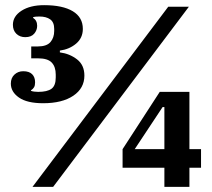

<svg xmlns="http://www.w3.org/2000/svg" viewBox="-20 -724 822 744"><path d="M147 -324Q85 -324 53.5 -346Q22 -368 22 -400Q22 -422 36 -435Q50 -448 70 -448Q93 -448 104.5 -436.5Q116 -425 116 -405Q116 -393 112 -386Q108 -379 100 -374V-372Q105 -370 112.5 -369Q120 -368 128 -368Q163 -368 179.5 -380Q196 -392 196 -424V-435Q196 -465 180.5 -481.5Q165 -498 127 -498H101V-544H126Q161 -544 175.5 -561Q190 -578 190 -604V-612Q190 -638 174.5 -649Q159 -660 133 -660Q127 -660 119.5 -659.5Q112 -659 108 -657V-655Q124 -645 124 -624Q124 -607 112.5 -593.5Q101 -580 78 -580Q57 -580 43.5 -593Q30 -606 30 -628Q30 -661 63.5 -682.5Q97 -704 151 -704Q223 -704 262 -680.5Q301 -657 301 -612Q301 -577 275 -555Q249 -533 212 -528V-521Q250 -516 278.5 -494Q307 -472 307 -431Q307 -382 264 -353Q221 -324 147 -324ZM632 -698H712L186 0H106ZM617 -74H455V-146L599 -368H714V-146H759V-74H714V0H617ZM502 -146H617V-309H610Z"/></svg>

Font: IBM Plex Serif
Style: Bold
Weight: 700
Designer: Mike Abbink, Paul van der Laan, Pieter van Rosmalen
Foundry: Bold Monday
Version: Version 2.008